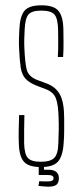

<svg xmlns="http://www.w3.org/2000/svg" viewBox="-20 -625 312 724"><path d="M134 5Q87 5 69.5 -16Q52 -37 51 -85Q50 -107 50.5 -133Q51 -159 52 -191H72Q71 -160 71 -134Q71 -108 71 -85Q72 -44 85 -29.5Q98 -15 134 -15Q170 -15 184.5 -29.5Q199 -44 200 -85Q201 -109 201.5 -134Q202 -159 201 -179Q200 -229 191 -253.5Q182 -278 152 -289L118 -302Q90 -313 76 -328.5Q62 -344 58 -371Q54 -398 52 -442Q51 -462 51.5 -478.5Q52 -495 53 -514Q55 -563 72 -584Q89 -605 136 -605Q183 -605 200.5 -584Q218 -563 219 -514Q219 -493 219.5 -467.5Q220 -442 218 -410H198Q200 -442 199.5 -467Q199 -492 199 -514Q198 -556 185 -570.5Q172 -585 136 -585Q100 -585 87.5 -570.5Q75 -556 73 -514Q72 -493 71.5 -476.5Q71 -460 72 -442Q74 -394 80 -365.5Q86 -337 119 -324L154 -311Q190 -298 206 -268.5Q222 -239 222 -179Q222 -157 222 -132Q222 -107 220 -85Q217 -37 199 -16Q181 5 134 5ZM162 79Q156 79 145.5 78Q135 77 125 76L128 58Q135 59 145.5 59Q156 59 162 59Q182 59 182 47Q182 35 162 35H127L126 34V-5H146V15H162Q202 15 202 47Q202 64 193 71.5Q184 79 162 79Z"/></svg>

Font: Big Shoulders Display Thin
Style: Regular
Weight: 100
Designer: Patric King
Foundry: XO Type Co
Version: Version 1.000; ttfautohint (v1.8.2)